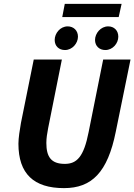

<svg xmlns="http://www.w3.org/2000/svg" viewBox="-20 -958 693 990"><path d="M310 12C453 12 535 -69 577 -279L653 -651H512L437 -277C412 -149 376 -113 314 -113C243 -113 219 -150 219 -221C219 -245 223 -270 228 -296L299 -651H154L88 -324C82 -290 75 -246 75 -217C75 -62 154 12 310 12ZM315 -700C353 -700 382 -735 382 -769C382 -801 359 -822 329 -822C290 -822 262 -786 262 -752C262 -720 284 -700 315 -700ZM523 -700C562 -700 590 -735 590 -769C590 -801 568 -822 538 -822C499 -822 470 -786 470 -752C470 -720 493 -700 523 -700ZM301 -870H592L607 -938H314Z"/></svg>

Font: Source Sans Pro
Style: Bold Italic
Weight: 700
Italic angle: -11°
Designer: Paul D. Hunt
Foundry: Adobe Systems Incorporated
Version: Version 3.006;hotconv 1.0.111;makeotfexe 2.5.65597